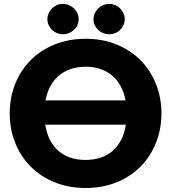

<svg xmlns="http://www.w3.org/2000/svg" viewBox="-20 -930 854 958"><path d="M28.5 0ZM785.5 -364.5Q785.5 -285.5 758.2 -217.5Q731 -149.5 681.5 -99.2Q632 -49 562.2 -20.5Q492.5 8 407.5 8Q322.5 8 252.5 -20.5Q182.5 -49 132.8 -99.2Q83 -149.5 55.8 -217.5Q28.5 -285.5 28.5 -364.5Q28.5 -443.5 55.8 -511.5Q83 -579.5 132.8 -629.5Q182.5 -679.5 252.5 -708Q322.5 -736.5 407.5 -736.5Q492.5 -736.5 562.2 -707.8Q632 -679 681.5 -629Q731 -579 758.2 -511Q785.5 -443 785.5 -364.5ZM407.5 -132Q449 -132 483.2 -143.8Q517.5 -155.5 543 -178Q568.5 -200.5 585 -233.2Q601.5 -266 608 -308H205.5Q219 -224 270.8 -178Q322.5 -132 407.5 -132ZM407.5 -597Q366.5 -597 332.8 -585.5Q299 -574 273.5 -552.5Q248 -531 231.2 -499.8Q214.5 -468.5 207 -429H606.5Q599 -468.5 582.2 -499.8Q565.5 -531 540.2 -552.5Q515 -574 481.5 -585.5Q448 -597 407.5 -597ZM372.5 -834Q372.5 -818 366.2 -804.5Q360 -791 349 -780.8Q338 -770.5 323.5 -764.8Q309 -759 292.5 -759Q277.5 -759 263.8 -764.8Q250 -770.5 239.5 -780.8Q229 -791 222.8 -804.5Q216.5 -818 216.5 -834Q216.5 -849.5 222.8 -863.5Q229 -877.5 239.5 -888Q250 -898.5 263.8 -904.5Q277.5 -910.5 292.5 -910.5Q309 -910.5 323.5 -904.5Q338 -898.5 349 -888Q360 -877.5 366.2 -863.5Q372.5 -849.5 372.5 -834ZM602.5 -834Q602.5 -818 596.2 -804.5Q590 -791 579.5 -780.8Q569 -770.5 554.8 -764.8Q540.5 -759 524.5 -759Q508.5 -759 494.2 -764.8Q480 -770.5 469.5 -780.8Q459 -791 452.8 -804.5Q446.5 -818 446.5 -834Q446.5 -849.5 452.8 -863.5Q459 -877.5 469.5 -888Q480 -898.5 494.2 -904.5Q508.5 -910.5 524.5 -910.5Q540.5 -910.5 554.8 -904.5Q569 -898.5 579.5 -888Q590 -877.5 596.2 -863.5Q602.5 -849.5 602.5 -834Z"/></svg>

Font: Lato Black
Style: Regular
Weight: 900
Designer: Lukasz Dziedzic
Foundry: tyPoland Lukasz Dziedzic
Version: Version 2.007; 2014-02-27